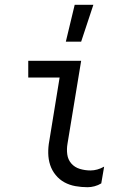

<svg xmlns="http://www.w3.org/2000/svg" viewBox="-20 -774 540 802"><path d="M346 8Q320 8 295 3.5Q270 -1 249 -12.5Q228 -24 212.5 -43Q197 -62 189.5 -85Q182 -108 181.5 -134Q181 -160 186 -186L229 -450H98V-520H319L262 -174Q258 -151 261 -129Q264 -107 278 -91Q292 -75 313.5 -68.5Q335 -62 358 -62Q372 -62 386.5 -66Q401 -70 415 -78L403 -8Q390 0 375 4Q360 8 346 8ZM255 -600 292 -754H370L319 -600Z"/></svg>

Font: Iosevka Oblique
Style: Regular
Weight: 400
Italic angle: -9°
Monospace: yes
Designer: Belleve Invis
Foundry: Belleve Invis
Version: Version 32.5.0; ttfautohint (v1.8.4)